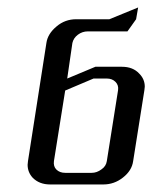

<svg xmlns="http://www.w3.org/2000/svg" viewBox="-20 -489 406 509"><path d="M53.2 -52.2Q53.2 -55.2 54.2 -62L103 -375Q106.4 -399.4 129.9 -418.9Q152.3 -438 182.1 -438H270L346.2 -469.2L340.8 -438L317.9 -405.8H212.9Q198.2 -405.8 186.5 -397Q174.8 -388.2 171.9 -375L158.2 -280.8L232.9 -312H303.2Q332.5 -312 349.1 -293.9Q363.8 -279.3 363.8 -259.3Q363.8 -255.9 362.8 -250L333 -62Q329.6 -36.6 305.7 -18.1Q282.7 0 253.9 0H112.8Q84 0 66.4 -18.1Q53.2 -32.7 53.2 -52.2ZM123 -62Q121.1 -47.9 129.4 -39.6Q138.2 -30.8 152.8 -30.8H223.1Q236.8 -30.8 249 -40Q261.2 -48.3 263.2 -62L293 -250Q294.9 -263.2 286.1 -272Q277.3 -280.8 263.2 -280.8H228L152.8 -249Z"/></svg>

Font: Hhenum
Style: Italic
Weight: 400
Designer: T. Christopher White
Version: Version 1.0